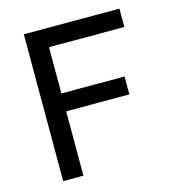

<svg xmlns="http://www.w3.org/2000/svg" viewBox="-95 -697 707 778"><g transform="rotate(-15 258.0 -308.0)"><path d="M75 -616H476V-539H160V-345H425V-270H160V0H75Z"/></g></svg>

Font: Athiti Medium
Style: Regular
Weight: 500
Designer: CadsonDemak Team
Foundry: CadsonDemak
Version: Version 1.033